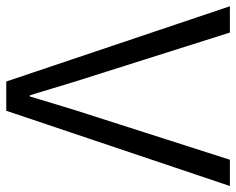

<svg xmlns="http://www.w3.org/2000/svg" viewBox="-94 -680 771 628"><g transform="rotate(90 292.0 -365.5)"><path d="M-2 -731.4H84L243.2 -228.5Q251 -203.1 265.6 -154.8Q280.3 -106.4 289.1 -77.1H293Q301.8 -107.4 316.4 -154.8Q331.1 -202.1 338.9 -228.5L500 -731.4H585.9L339.8 0H244.1Z"/></g></svg>

Font: Batunionen A1
Style: Regular
Weight: 400
Designer: HanYang I&C Co.,Ltd.
Foundry: HanYang I&C Co.,Ltd.
Version: Version 2.50; ttfautohint (v1.6)